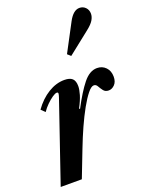

<svg xmlns="http://www.w3.org/2000/svg" viewBox="-160 -952 796 1033"><g transform="rotate(-20 238.0 -435.5)"><path d="M3.5 0 159.5 -456Q162 -463.5 163.2 -468.5Q164.5 -473.5 164.5 -476.5Q164.5 -484 157 -484Q147.5 -484 130.8 -472.5Q114 -461 96 -443.2Q78 -425.5 65.5 -406.5L43.5 -428Q79.5 -478.5 125.2 -506.5Q171 -534.5 218 -534.5Q249.5 -534.5 263.8 -521Q278 -507.5 278 -478Q278 -458 269.5 -429.5Q261 -401 240 -361.5L245.5 -360Q288.5 -442 325.5 -488.2Q362.5 -534.5 405 -534.5Q435 -534.5 454.8 -514Q474.5 -493.5 474.5 -460.5Q474.5 -431.5 459 -415.5Q443.5 -399.5 424.5 -399.5Q405 -399.5 394.8 -413Q384.5 -426.5 377.2 -439.8Q370 -453 357.5 -453Q342.5 -453 321.8 -427.2Q301 -401.5 277 -358.5Q253 -315.5 229.2 -262.5Q205.5 -209.5 184.5 -155L124.5 0ZM298 -643 279.5 -659.5 364 -819Q392 -871 427 -871Q447.5 -871 461.5 -856.8Q475.5 -842.5 475.5 -820.5Q475.5 -803 464.5 -784.5Q453.5 -766 425.5 -744Z"/></g></svg>

Font: Libre Caslon Condensed
Style: Italic
Weight: 400
Italic angle: -22.583°
Designer: Pablo Impallari, Rodrigo Fuenzalida, Katja Schimmel, Ertekin Erdin
Foundry: Pablo Impallari, Rodrigo Fuenzalida
Version: Version 2.000;gftools[0.9.33]